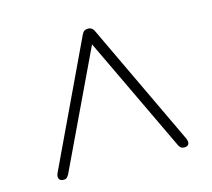

<svg xmlns="http://www.w3.org/2000/svg" viewBox="-79 -728 758 687"><g transform="rotate(-15 300.0 -384.0)"><path d="M77 -134Q64 -134 60 -142.5Q56 -151 62 -164L278 -620Q282 -628 287.5 -631Q293 -634 300 -634Q315 -634 322 -620L538 -164Q544 -151 540.5 -142.5Q537 -134 523 -134Q516 -134 511 -138Q506 -142 503 -149L289 -599H311L97 -149Q93 -142 89 -138Q85 -134 77 -134Z"/></g></svg>

Font: Nunito ExtraLight ExtraLight
Style: Regular
Weight: 250
Version: Version 3.602